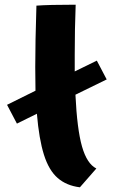

<svg xmlns="http://www.w3.org/2000/svg" viewBox="-20 -777 484 817"><path d="M10 -331 131 -391 130 -491Q130 -598 135 -753Q187 -757 302 -757Q298 -656 298 -543V-473L392 -519L434 -439L301 -374Q308 -227 329 -153.5Q350 -80 390 -60L320 20Q263 13 225.5 -19.5Q188 -52 167 -118.5Q146 -185 137 -293L52 -251Z"/></svg>

Font: Otomanopee One
Style: Regular
Weight: 400
Designer: Das Ende der Wildnis
Foundry: Gutenberg Labo
Version: Version 3.005